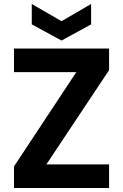

<svg xmlns="http://www.w3.org/2000/svg" viewBox="-20 -941 616 961"><path d="M526 -590 212 -118H526V0H50V-108L362 -580H50V-698H526ZM436 -921V-819L288 -738L139 -819V-921L288 -835Z"/></svg>

Font: SVN-Poppins SemiBold
Style: Regular
Weight: 600
Designer: Ninad Kale (Devanagari), Jonny Pinhorn (Latin)
Foundry: Indian Type Foundry
Version: Version 3.002 2017